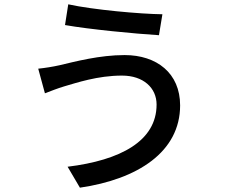

<svg xmlns="http://www.w3.org/2000/svg" viewBox="-20 -814 1040 889"><path d="M705 -330C705 -161 538 -72 293 -42L350 55C618 16 814 -111 814 -326C814 -475 706 -559 557 -559C441 -559 328 -529 256 -512C225 -505 187 -499 157 -496L188 -382C214 -392 247 -405 277 -414C333 -430 431 -464 545 -464C644 -464 705 -407 705 -330ZM296 -794 281 -698C395 -678 603 -658 716 -651L732 -748C631 -749 409 -769 296 -794Z"/></svg>

Font: ChiuKong Gothic CL Medium
Style: Regular
Weight: 500
Designer: Ryoko NISHIZUKA 西塚涼子 (kana, bopomofo & ideographs); Paul D. Hunt (Latin, Greek & Cyrillic); Sandoll Communications 산돌커뮤니
Foundry: Adobe
Version: Version 1.300